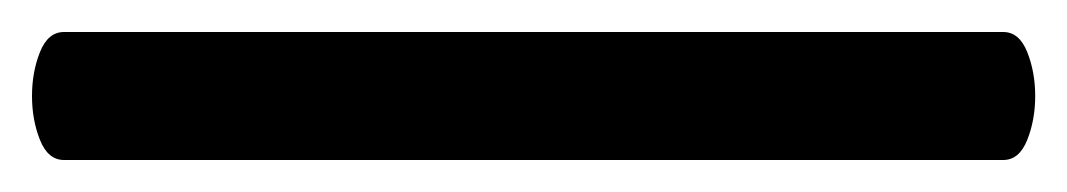

<svg xmlns="http://www.w3.org/2000/svg" viewBox="-40 118 667 120"><path d="M0 218Q-10 218 -15 205.5Q-20 193 -20 178Q-20 163 -15 150.5Q-10 138 0 138H587Q597 138 602 150.5Q607 163 607 178Q607 193 602 205.5Q597 218 587 218Z"/></svg>

Font: Marmelad
Style: Regular
Weight: 400
Designer: Manvel Shmavonyan
Foundry: Cyreal
Version: Version 1.110; ttfautohint (v1.8.4.7-5d5b)